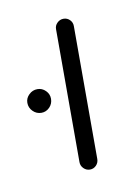

<svg xmlns="http://www.w3.org/2000/svg" viewBox="-81 -555 223 326"><g transform="rotate(-10 31.0 -392.0)"><path d="M34.1 -277.4V-506.7Q34.1 -513 38.7 -517.4Q43.3 -521.9 49.6 -521.9Q55.9 -521.9 60.4 -517.4Q64.8 -513 64.8 -506.7V-277.4Q64.8 -271.1 60.4 -266.5Q55.9 -261.9 49.6 -261.9Q43.3 -261.9 38.7 -266.5Q34.1 -271.1 34.1 -277.4ZM-35.6 -391.9Q-35.6 -400 -29.4 -405.9Q-23.3 -411.9 -14.8 -411.9Q-6.7 -411.9 -0.7 -405.9Q5.2 -400 5.2 -391.9Q5.2 -383.3 -0.7 -377.2Q-6.7 -371.1 -14.8 -371.1Q-23.3 -371.1 -29.4 -377.2Q-35.6 -383.3 -35.6 -391.9Z"/></g></svg>

Font: 26F Galaxy Hebrew Ultra Light
Style: Regular
Weight: 200
Designer: C₂₉H₂₅N₃O₅
Version: Version 1.000